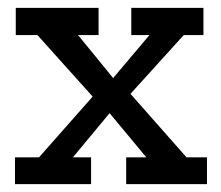

<svg xmlns="http://www.w3.org/2000/svg" viewBox="-20 -467 561 487"><path d="M300 0V-68H351L258 -180L165 -68H211V0H18V-68H79L215 -222L75 -378H20V-447H230V-378H178L267 -269L359 -378H313V-447H496V-378H446L311 -229L453 -68H505V0Z"/></svg>

Font: Zilla Slab Medium
Style: Regular
Weight: 500
Designer: Typotheque.com
Foundry: Typotheque type foundry
Version: Version 1.1; 2017